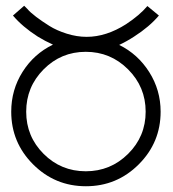

<svg xmlns="http://www.w3.org/2000/svg" viewBox="-20 -647 600 667"><path d="M281 -519Q247 -519 212 -530Q177 -541 151.5 -557Q126 -573 105.5 -588.5Q85 -604 75 -616L64 -627L25 -593Q58 -554 111 -520Q137 -504 164 -492Q98 -460 58.5 -397.5Q19 -335 19 -259Q19 -152 95 -76Q171 0 278.5 0Q386 0 462 -76Q538 -152 538 -259Q538 -334 498.5 -396.5Q459 -459 394 -491Q420 -503 446 -520Q499 -554 532 -593L492 -626Q465 -594 418 -563Q349 -519 281 -519ZM131.5 -112.5Q71 -173 71 -259Q71 -345 131.5 -406Q192 -467 278 -467Q364 -467 425 -406Q486 -345 486 -259Q486 -173 425 -112.5Q364 -52 278 -52Q192 -52 131.5 -112.5Z"/></svg>

Font: Astronomicon
Style: Regular
Weight: 400
Version: Version 1.1